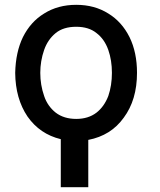

<svg xmlns="http://www.w3.org/2000/svg" viewBox="-20 -573 665 796"><path d="M94 -90Q44 -164 43 -271Q45 -357 75 -419Q107 -483 163 -517Q220 -553 296 -553Q372 -553 429 -517Q485 -483 517 -419Q548 -356 548 -271Q548 -159 493 -85Q440 -11 346 7V203H232V4Q145 -17 94 -90ZM380 -106Q412 -131 429 -175Q444 -219 444 -271Q444 -323 429 -366Q413 -411 380 -436Q348 -462 296 -462Q243 -462 211 -436Q178 -409 163 -366Q147 -320 147 -271Q147 -221 163 -175Q177 -133 211 -106Q245 -80 296 -80Q346 -80 380 -106Z"/></svg>

Font: Sinter Medium
Style: Regular
Weight: 500
Foundry: Adobe & rsms
Version: Version 1.000